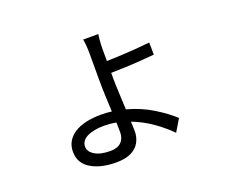

<svg xmlns="http://www.w3.org/2000/svg" viewBox="-113 -797 1225 1037"><g transform="rotate(-20 500.0 -278.5)"><path d="M262 -73Q262 -45 294 -25Q326 -5 384 -5Q425 -5 446 -26Q467 -47 467 -83Q467 -94 466.5 -108Q466 -122 466 -138Q449 -142 431.5 -143.5Q414 -145 396 -145Q336 -145 299 -126.5Q262 -108 262 -73ZM537 -621Q535 -610 533 -584.5Q531 -559 531 -539V-468Q565 -469 609 -471Q653 -473 698.5 -476.5Q744 -480 780 -484L781 -414Q746 -411 700.5 -407.5Q655 -404 610 -402.5Q565 -401 531 -400V-374Q531 -338 533.5 -288Q536 -238 538 -188Q619 -166 684 -126Q749 -86 792 -46L750 24Q711 -16 657.5 -54Q604 -92 541 -116Q542 -100 542.5 -85Q543 -70 543 -59Q543 -27 528 1.5Q513 30 480 47Q447 64 392 64Q304 64 247.5 30Q191 -4 191 -70Q191 -133 246 -170Q301 -207 404 -207Q419 -207 434 -206Q449 -205 463 -203Q461 -249 459 -295.5Q457 -342 457 -379V-538Q457 -561 455 -586Q453 -611 450 -621Z"/></g></svg>

Font: Chiron Sans HK TT
Style: Regular
Weight: 400
Designer: Ryoko NISHIZUKA 西塚涼子 (kana, bopomofo & ideographs); Paul D. Hunt (Latin, Greek & Cyrillic); Sandoll Communications 산돌커뮤니
Foundry: Adobe
Version: Version 2.022;hotconv 1.0.109;makeotfexe 2.5.65596